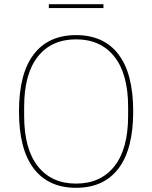

<svg xmlns="http://www.w3.org/2000/svg" viewBox="-20 -876 720 908"><path d="M210.9 -837.9V-856H469.2V-837.9ZM540.3 -79.1Q470.7 12.2 339.8 12.2Q209 12.2 139.4 -79.1Q69.8 -170.4 69.8 -349.1Q69.8 -527.8 139.4 -618.9Q209 -710 339.8 -710Q470.7 -710 540.3 -618.9Q609.9 -527.8 609.9 -349.1Q609.9 -170.4 540.3 -79.1ZM585.9 -328.1V-370.1Q585.9 -525.9 521 -607.9Q456.1 -689.9 339.8 -689.9Q223.6 -689.9 158.9 -608.2Q94.2 -526.4 94.2 -370.1V-328.1Q94.2 -171.9 158.9 -89.8Q223.6 -7.8 339.8 -7.8Q456.1 -7.8 521 -89.8Q585.9 -171.9 585.9 -328.1Z"/></svg>

Font: Anuphan Thin
Style: Regular
Weight: 250
Designer: Mike Abbink, Paul van der Laan, Pieter van Rosmalen, Mint Tantisuwanna
Foundry: Bold Monday; Cadson Demak
Version: Version 3.002;hotconv 1.0.109;makeotfexe 2.5.65596